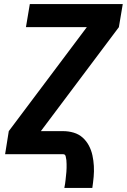

<svg xmlns="http://www.w3.org/2000/svg" viewBox="-20 -755 621 940"><path d="M295 165H432Q436 138 438.5 111Q441 84 439.5 57.5Q438 31 432.5 5.5Q427 -20 415 -42.5Q403 -65 384.5 -81.5Q366 -98 341 -105.5Q316 -113 289 -113H180L562 -622L581 -735H126L107 -622H405L23 -113L5 0H289Q299 0 301.5 10Q304 20 305 29Q306 38 306 48Q306 58 306 67.5Q306 77 305 87Q304 97 303 106.5Q302 116 301 126Q300 136 298.5 145.5Q297 155 295 165Z"/></svg>

Font: Iosevka Sparkle Extrabold
Style: Italic
Weight: 800
Italic angle: -9°
Designer: Belleve Invis
Foundry: Belleve Invis
Version: Version 4.5.0; ttfautohint (v1.8.3)